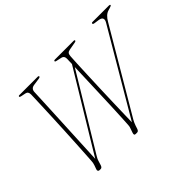

<svg xmlns="http://www.w3.org/2000/svg" viewBox="-137 -962 1224 1224"><g transform="rotate(-45 475.5 -350.0)"><path d="M784.5 -693.5Q784.5 -700 793.5 -700H941.5Q951 -700 951 -694.5Q950.5 -689.5 931 -684L917.5 -680Q886.5 -671 863.5 -630L536 -74Q531.5 -65.5 527.8 -57.8Q524 -50 520.5 -39.5L513 -16.5Q507.5 0 495.5 0H483Q467 0 474.5 -20.5L485 -51Q489 -61.5 489.2 -70Q489.5 -78.5 490.5 -88.5Q491.5 -103 493.5 -143Q495.5 -183 497.8 -238.2Q500 -293.5 502.2 -354.8Q504.5 -416 506.5 -474Q508.5 -532 510 -576.5L211.5 -83Q204.5 -71.5 200.2 -63.2Q196 -55 193 -44.5L184.5 -17Q179 0 167 0H157Q149 0 146 -5.5Q143 -11 146.5 -20L155.5 -45Q159 -54.5 160.2 -62.5Q161.5 -70.5 162 -80.5Q163 -94.5 165.2 -132.2Q167.5 -170 170.5 -222.8Q173.5 -275.5 176.5 -335.2Q179.5 -395 182 -454.5Q184.5 -514 186.5 -564.5Q188.5 -615 189.5 -649Q190 -676 169 -680L137.5 -686.5Q125.5 -688.5 125.5 -694Q125.5 -700 134 -700H299Q308 -700 308 -694Q307.5 -688 293.5 -686L245 -679Q217 -674.5 215.5 -646.5Q214 -615.5 211.8 -561.8Q209.5 -508 206.2 -442.2Q203 -376.5 199.8 -307.8Q196.5 -239 193.5 -177.2Q190.5 -115.5 188.5 -70.5L511 -603Q511.5 -617.5 511.8 -629Q512 -640.5 512.5 -648.5Q513 -674 492.5 -678.5L454 -687Q445 -688.5 445 -693.5Q445 -700 455 -700H624Q631.5 -700 631.5 -695Q631.5 -689 620 -687L567.5 -677.5Q553 -675 546.8 -668Q540.5 -661 539.5 -645Q538 -625.5 536 -582.8Q534 -540 531.8 -483.5Q529.5 -427 527.2 -365.5Q525 -304 523.2 -245.8Q521.5 -187.5 520.2 -141Q519 -94.5 518.5 -70L851 -635.5Q861.5 -653 857 -665Q852.5 -677 830.5 -680.5L796 -685.5Q784.5 -687 784.5 -693.5Z"/></g></svg>

Font: Fraunces 144pt Soft Thin
Style: Italic
Weight: 100
Italic angle: -16°
Version: Version 1.000;[0bf87f6ff]